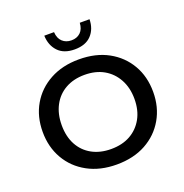

<svg xmlns="http://www.w3.org/2000/svg" viewBox="-139 -902 995 1037"><g transform="rotate(-20 358.5 -384.0)"><path d="M358 10Q263 10 191.5 -29Q120 -68 80.5 -136.5Q41 -205 41 -292Q41 -380 80.5 -448Q120 -516 191.5 -555Q263 -594 358 -594Q455 -594 526 -555Q597 -516 636.5 -448Q676 -380 676 -292Q676 -205 636.5 -136.5Q597 -68 526 -29Q455 10 358 10ZM358 -79Q422 -79 468.5 -105Q515 -131 541.5 -178.5Q568 -226 568 -291Q568 -355 541.5 -403.5Q515 -452 468.5 -478.5Q422 -505 358 -505Q295 -505 248 -478.5Q201 -452 175.5 -403.5Q150 -355 150 -291Q150 -226 175.5 -178.5Q201 -131 248 -105Q295 -79 358 -79ZM357 -652Q295 -652 262 -687Q229 -722 227 -778H283Q285 -742 305.5 -723Q326 -704 357 -704Q389 -704 409 -723Q429 -742 431 -778H487Q486 -722 453 -687Q420 -652 357 -652Z"/></g></svg>

Font: Rokkitt SemiBold Medium
Style: Regular
Weight: 500
Version: Version 3.103